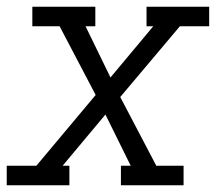

<svg xmlns="http://www.w3.org/2000/svg" viewBox="-33 -550 653 570"><path d="M-13 0V-58H75L251 -268L144 -472H63V-530H250V-472H221L295 -320L422 -472H402V-530H588V-472H501L324 -262L431 -58H512V0H326V-58H355L280 -210L153 -58H173V0Z"/></svg>

Font: Iosevka Slab LtExObl
Style: Regular
Weight: 300
Width: 7
Italic angle: -9°
Monospace: yes
Designer: Belleve Invis
Foundry: Belleve Invis
Version: Version 11.1.0; ttfautohint (v1.8.3)